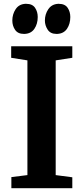

<svg xmlns="http://www.w3.org/2000/svg" viewBox="-20 -985 437 1005"><path d="M105 -807.5Q73.5 -807.5 59 -828.8Q44.5 -850 44.5 -877.5Q44.5 -910.5 61.8 -936.8Q79 -963 112.5 -965H117Q149.5 -965 163.5 -944.2Q177.5 -923.5 177.5 -896Q177.5 -860 160 -834.2Q142.5 -808.5 108 -807.5ZM275.5 -807.5Q244 -807.5 229.5 -829.8Q215 -852 215 -877.5Q215 -910.5 232.8 -936.8Q250.5 -963 284 -965H287.5Q320 -965 334 -944.2Q348 -923.5 348 -896Q348 -860 330.8 -834.5Q313.5 -809 279.5 -807.5ZM123.5 -68.5V-669L38.5 -682.5V-743H358.5V-682.5L271.5 -669V-68.5L358.5 -57V0H39.5V-58Z"/></svg>

Font: Merriweather 24pt
Style: Bold
Weight: 700
Designer: Eben Sorkin
Foundry: Eben Sorkin
Version: Version 2.100